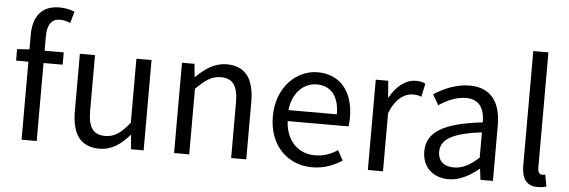

<svg xmlns="http://www.w3.org/2000/svg" viewBox="-51 -973 3409 1150"><g transform="rotate(5 1653.5 -398.0)"><path d="M107 0H198V-469H313V-543H198V-629C198 -699 223 -736 275 -736C294 -736 316 -731 336 -722L356 -791C331 -802 298 -809 265 -809C157 -809 107 -740 107 -630V-543L33 -538V-469H107Z M575 13C650 13 704 -26 755 -85H758L765 0H841V-543H750V-158C698 -93 659 -66 603 -66C531 -66 501 -109 501 -210V-543H410V-199C410 -61 461 13 575 13Z M1024 0H1115V-394C1170 -449 1208 -477 1264 -477C1336 -477 1367 -434 1367 -332V0H1458V-344C1458 -483 1406 -557 1292 -557C1218 -557 1162 -516 1110 -465H1107L1099 -543H1024Z M1854 13C1928 13 1986 -12 2034 -43L2001 -103C1961 -76 1918 -60 1865 -60C1762 -60 1691 -134 1685 -250H2051C2053 -263 2055 -282 2055 -302C2055 -457 1977 -557 1839 -557C1713 -557 1594 -447 1594 -271C1594 -92 1710 13 1854 13ZM1684 -316C1695 -422 1763 -484 1840 -484C1925 -484 1975 -425 1975 -316Z M2189 0H2280V-349C2316 -442 2372 -474 2417 -474C2439 -474 2452 -472 2470 -465L2487 -545C2470 -554 2453 -557 2429 -557C2368 -557 2313 -513 2275 -444H2272L2264 -543H2189Z M2675 13C2742 13 2803 -22 2855 -65H2858L2866 0H2941V-334C2941 -468 2885 -557 2753 -557C2666 -557 2589 -518 2539 -486L2575 -423C2618 -452 2675 -481 2738 -481C2827 -481 2850 -414 2850 -344C2619 -318 2516 -259 2516 -141C2516 -43 2584 13 2675 13ZM2701 -60C2647 -60 2605 -85 2605 -147C2605 -217 2667 -262 2850 -284V-132C2797 -85 2754 -60 2701 -60Z M3210 13C3235 13 3250 10 3263 5L3250 -65C3240 -63 3236 -63 3231 -63C3217 -63 3205 -74 3205 -102V-796H3114V-108C3114 -31 3142 13 3210 13Z"/></g></svg>

Font: Microsoft YaHei
Style: Regular
Weight: 400
Designer: Ryoko NISHIZUKA 西塚涼子 (kana, bopomofo & ideographs); Paul D. Hunt (Latin, Greek & Cyrillic); Sandoll Communications 산돌커뮤니
Foundry: Adobe
Version: Version 2.001;hotconv 1.0.111;makeotfexe 2.5.65597